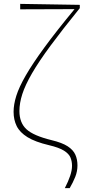

<svg xmlns="http://www.w3.org/2000/svg" viewBox="-20 -763 443 989"><path d="M314 206Q332 171 341.5 142.5Q351 114 351 91Q351 68 343 48.5Q335 29 309.5 13Q284 -3 233 -15Q161 -32 121.5 -56.5Q82 -81 66 -113.5Q50 -146 50 -187Q50 -225 64 -269.5Q78 -314 112.5 -374Q147 -434 208 -517.5Q269 -601 364 -716L84 -715V-743L391 -738V-721Q301 -610 240.5 -528Q180 -446 145 -385.5Q110 -325 95 -278.5Q80 -232 80 -191Q80 -131 116 -97.5Q152 -64 246 -41Q300 -28 328.5 -9.5Q357 9 368 33.5Q379 58 379 89Q379 120 367.5 148.5Q356 177 339 206Z"/></svg>

Font: Source Serif 4 SmText ExtraLight
Style: Regular
Weight: 200
Designer: Frank Grießhammer
Foundry: Adobe
Version: Version 4.005;hotconv 1.1.0;makeotfexe 2.6.0